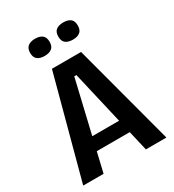

<svg xmlns="http://www.w3.org/2000/svg" viewBox="-202 -970 984 1085"><g transform="rotate(-30 290.0 -427.5)"><path d="M18 0 195 -660H385L561 0H427L297 -560H283L151 0ZM130 -130V-216H462V-130ZM381 -743Q351 -743 334 -756Q317 -769 317 -799Q317 -829 334 -842Q351 -855 381 -855Q411 -855 427.5 -842Q444 -829 444 -799Q444 -769 427 -756Q410 -743 381 -743ZM197 -743Q167 -743 150 -756Q133 -769 133 -799Q133 -828 150 -841.5Q167 -855 197 -855Q226 -855 243 -842Q260 -829 260 -799Q260 -769 243 -756Q226 -743 197 -743Z"/></g></svg>

Font: Bricolage Grotesque SemiCondensed SemiBold
Style: Regular
Weight: 600
Width: 4
Designer: Mathieu Triay
Foundry: Atelier Triay
Version: Version 1.001;gftools[0.9.33.dev8+g029e19f]